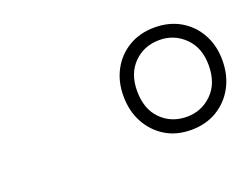

<svg xmlns="http://www.w3.org/2000/svg" viewBox="-60 -1129 687 527"><g transform="rotate(-20 284.0 -865.5)"><path d="M423 -716Q380 -716 348 -735.5Q316 -755 297.5 -789Q279 -823 279 -867Q279 -910 297.5 -943.5Q316 -977 348.5 -996Q381 -1015 423 -1015Q466 -1015 498.5 -996Q531 -977 549.5 -943.5Q568 -910 568 -867Q568 -823 549.5 -789Q531 -755 498.5 -735.5Q466 -716 423 -716ZM424 -754Q467 -754 497.5 -784Q528 -814 528 -867Q528 -918 497.5 -948Q467 -978 424 -978Q379 -978 349 -948Q319 -918 319 -867Q319 -814 349 -784Q379 -754 424 -754Z"/></g></svg>

Font: Playwrite RO Thin
Style: Regular
Weight: 250
Version: Version 1.002